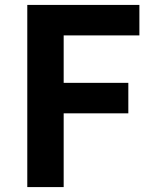

<svg xmlns="http://www.w3.org/2000/svg" viewBox="-20 -761 625 781"><path d="M91 0V-741H547V-617H239V-424H502V-300H239V0Z"/></svg>

Font: Noto Sans KR Thin
Style: Bold
Weight: 700
Version: Version 2.004-H2;hotconv 1.0.118;makeotfexe 2.5.65603